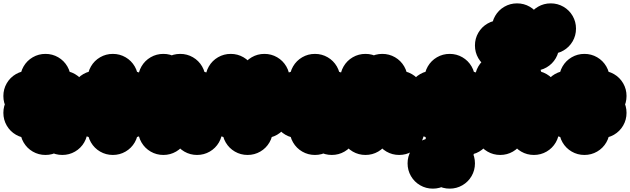

<svg xmlns="http://www.w3.org/2000/svg" viewBox="-70 -820 3740 1140"><path d="M150 -50Q150 -91 170 -125.5Q190 -160 224.5 -180Q259 -200 300 -200Q341 -200 375.5 -180Q410 -160 430 -125.5Q450 -91 450 -50Q450 -9 430 25.5Q410 60 375.5 80Q341 100 300 100Q259 100 224.5 80Q190 60 170 25.5Q150 -9 150 -50ZM150 -250Q150 -291 170 -325.5Q190 -360 224.5 -380Q259 -400 300 -400Q341 -400 375.5 -380Q410 -360 430 -325.5Q450 -291 450 -250Q450 -209 430 -174.5Q410 -140 375.5 -120Q341 -100 300 -100Q259 -100 224.5 -120Q190 -140 170 -174.5Q150 -209 150 -250ZM50 -350Q50 -391 70 -425.5Q90 -460 124.5 -480Q159 -500 200 -500Q241 -500 275.5 -480Q310 -460 330 -425.5Q350 -391 350 -350Q350 -309 330 -274.5Q310 -240 275.5 -220Q241 -200 200 -200Q159 -200 124.5 -220Q90 -240 70 -274.5Q50 -309 50 -350ZM-50 -250Q-50 -291 -30 -325.5Q-10 -360 24.5 -380Q59 -400 100 -400Q141 -400 175.5 -380Q210 -360 230 -325.5Q250 -291 250 -250Q250 -209 230 -174.5Q210 -140 175.5 -120Q141 -100 100 -100Q59 -100 24.5 -120Q-10 -140 -30 -174.5Q-50 -209 -50 -250ZM-50 -150Q-50 -191 -30 -225.5Q-10 -260 24.5 -280Q59 -300 100 -300Q141 -300 175.5 -280Q210 -260 230 -225.5Q250 -191 250 -150Q250 -109 230 -74.5Q210 -40 175.5 -20Q141 0 100 0Q59 0 24.5 -20Q-10 -40 -30 -74.5Q-50 -109 -50 -150ZM50 -50Q50 -91 70 -125.5Q90 -160 124.5 -180Q159 -200 200 -200Q241 -200 275.5 -180Q310 -160 330 -125.5Q350 -91 350 -50Q350 -9 330 25.5Q310 60 275.5 80Q241 100 200 100Q159 100 124.5 80Q90 60 70 25.5Q50 -9 50 -50Z M550 -250Q550 -291 570 -325.5Q590 -360 624.5 -380Q659 -400 700 -400Q741 -400 775.5 -380Q810 -360 830 -325.5Q850 -291 850 -250Q850 -209 830 -174.5Q810 -140 775.5 -120Q741 -100 700 -100Q659 -100 624.5 -120Q590 -140 570 -174.5Q550 -209 550 -250ZM550 -150Q550 -191 570 -225.5Q590 -260 624.5 -280Q659 -300 700 -300Q741 -300 775.5 -280Q810 -260 830 -225.5Q850 -191 850 -150Q850 -109 830 -74.5Q810 -40 775.5 -20Q741 0 700 0Q659 0 624.5 -20Q590 -40 570 -74.5Q550 -109 550 -150ZM450 -350Q450 -391 470 -425.5Q490 -460 524.5 -480Q559 -500 600 -500Q641 -500 675.5 -480Q710 -460 730 -425.5Q750 -391 750 -350Q750 -309 730 -274.5Q710 -240 675.5 -220Q641 -200 600 -200Q559 -200 524.5 -220Q490 -240 470 -274.5Q450 -309 450 -350ZM350 -250Q350 -291 370 -325.5Q390 -360 424.5 -380Q459 -400 500 -400Q541 -400 575.5 -380Q610 -360 630 -325.5Q650 -291 650 -250Q650 -209 630 -174.5Q610 -140 575.5 -120Q541 -100 500 -100Q459 -100 424.5 -120Q390 -140 370 -174.5Q350 -209 350 -250ZM350 -150Q350 -191 370 -225.5Q390 -260 424.5 -280Q459 -300 500 -300Q541 -300 575.5 -280Q610 -260 630 -225.5Q650 -191 650 -150Q650 -109 630 -74.5Q610 -40 575.5 -20Q541 0 500 0Q459 0 424.5 -20Q390 -40 370 -74.5Q350 -109 350 -150ZM450 -50Q450 -91 470 -125.5Q490 -160 524.5 -180Q559 -200 600 -200Q641 -200 675.5 -180Q710 -160 730 -125.5Q750 -91 750 -50Q750 -9 730 25.5Q710 60 675.5 80Q641 100 600 100Q559 100 524.5 80Q490 60 470 25.5Q450 -9 450 -50Z M950 -50Q950 -91 970 -125.5Q990 -160 1024.5 -180Q1059 -200 1100 -200Q1141 -200 1175.5 -180Q1210 -160 1230 -125.5Q1250 -91 1250 -50Q1250 -9 1230 25.5Q1210 60 1175.5 80Q1141 100 1100 100Q1059 100 1024.5 80Q990 60 970 25.5Q950 -9 950 -50ZM950 -150Q950 -191 970 -225.5Q990 -260 1024.5 -280Q1059 -300 1100 -300Q1141 -300 1175.5 -280Q1210 -260 1230 -225.5Q1250 -191 1250 -150Q1250 -109 1230 -74.5Q1210 -40 1175.5 -20Q1141 0 1100 0Q1059 0 1024.5 -20Q990 -40 970 -74.5Q950 -109 950 -150ZM950 -250Q950 -291 970 -325.5Q990 -360 1024.5 -380Q1059 -400 1100 -400Q1141 -400 1175.5 -380Q1210 -360 1230 -325.5Q1250 -291 1250 -250Q1250 -209 1230 -174.5Q1210 -140 1175.5 -120Q1141 -100 1100 -100Q1059 -100 1024.5 -120Q990 -140 970 -174.5Q950 -209 950 -250ZM850 -350Q850 -391 870 -425.5Q890 -460 924.5 -480Q959 -500 1000 -500Q1041 -500 1075.5 -480Q1110 -460 1130 -425.5Q1150 -391 1150 -350Q1150 -309 1130 -274.5Q1110 -240 1075.5 -220Q1041 -200 1000 -200Q959 -200 924.5 -220Q890 -240 870 -274.5Q850 -309 850 -350ZM750 -350Q750 -391 770 -425.5Q790 -460 824.5 -480Q859 -500 900 -500Q941 -500 975.5 -480Q1010 -460 1030 -425.5Q1050 -391 1050 -350Q1050 -309 1030 -274.5Q1010 -240 975.5 -220Q941 -200 900 -200Q859 -200 824.5 -220Q790 -240 770 -274.5Q750 -309 750 -350ZM750 -250Q750 -291 770 -325.5Q790 -360 824.5 -380Q859 -400 900 -400Q941 -400 975.5 -380Q1010 -360 1030 -325.5Q1050 -291 1050 -250Q1050 -209 1030 -174.5Q1010 -140 975.5 -120Q941 -100 900 -100Q859 -100 824.5 -120Q790 -140 770 -174.5Q750 -209 750 -250ZM750 -150Q750 -191 770 -225.5Q790 -260 824.5 -280Q859 -300 900 -300Q941 -300 975.5 -280Q1010 -260 1030 -225.5Q1050 -191 1050 -150Q1050 -109 1030 -74.5Q1010 -40 975.5 -20Q941 0 900 0Q859 0 824.5 -20Q790 -40 770 -74.5Q750 -109 750 -150ZM750 -50Q750 -91 770 -125.5Q790 -160 824.5 -180Q859 -200 900 -200Q941 -200 975.5 -180Q1010 -160 1030 -125.5Q1050 -91 1050 -50Q1050 -9 1030 25.5Q1010 60 975.5 80Q941 100 900 100Q859 100 824.5 80Q790 60 770 25.5Q750 -9 750 -50Z M1150 -350Q1150 -391 1170 -425.5Q1190 -460 1224.5 -480Q1259 -500 1300 -500Q1341 -500 1375.5 -480Q1410 -460 1430 -425.5Q1450 -391 1450 -350Q1450 -309 1430 -274.5Q1410 -240 1375.5 -220Q1341 -200 1300 -200Q1259 -200 1224.5 -220Q1190 -240 1170 -274.5Q1150 -309 1150 -350ZM1350 -150Q1350 -191 1370 -225.5Q1390 -260 1424.5 -280Q1459 -300 1500 -300Q1541 -300 1575.5 -280Q1610 -260 1630 -225.5Q1650 -191 1650 -150Q1650 -109 1630 -74.5Q1610 -40 1575.5 -20Q1541 0 1500 0Q1459 0 1424.5 -20Q1390 -40 1370 -74.5Q1350 -109 1350 -150ZM1350 -250Q1350 -291 1370 -325.5Q1390 -360 1424.5 -380Q1459 -400 1500 -400Q1541 -400 1575.5 -380Q1610 -360 1630 -325.5Q1650 -291 1650 -250Q1650 -209 1630 -174.5Q1610 -140 1575.5 -120Q1541 -100 1500 -100Q1459 -100 1424.5 -120Q1390 -140 1370 -174.5Q1350 -209 1350 -250ZM1250 -50Q1250 -91 1270 -125.5Q1290 -160 1324.5 -180Q1359 -200 1400 -200Q1441 -200 1475.5 -180Q1510 -160 1530 -125.5Q1550 -91 1550 -50Q1550 -9 1530 25.5Q1510 60 1475.5 80Q1441 100 1400 100Q1359 100 1324.5 80Q1290 60 1270 25.5Q1250 -9 1250 -50ZM1350 -350Q1350 -391 1370 -425.5Q1390 -460 1424.5 -480Q1459 -500 1500 -500Q1541 -500 1575.5 -480Q1610 -460 1630 -425.5Q1650 -391 1650 -350Q1650 -309 1630 -274.5Q1610 -240 1575.5 -220Q1541 -200 1500 -200Q1459 -200 1424.5 -220Q1390 -240 1370 -274.5Q1350 -309 1350 -350ZM1150 -250Q1150 -291 1170 -325.5Q1190 -360 1224.5 -380Q1259 -400 1300 -400Q1341 -400 1375.5 -380Q1410 -360 1430 -325.5Q1450 -291 1450 -250Q1450 -209 1430 -174.5Q1410 -140 1375.5 -120Q1341 -100 1300 -100Q1259 -100 1224.5 -120Q1190 -140 1170 -174.5Q1150 -209 1150 -250ZM1150 -150Q1150 -191 1170 -225.5Q1190 -260 1224.5 -280Q1259 -300 1300 -300Q1341 -300 1375.5 -280Q1410 -260 1430 -225.5Q1450 -191 1450 -150Q1450 -109 1430 -74.5Q1410 -40 1375.5 -20Q1341 0 1300 0Q1259 0 1224.5 -20Q1190 -40 1170 -74.5Q1150 -109 1150 -150Z M1750 -250Q1750 -291 1770 -325.5Q1790 -360 1824.5 -380Q1859 -400 1900 -400Q1941 -400 1975.5 -380Q2010 -360 2030 -325.5Q2050 -291 2050 -250Q2050 -209 2030 -174.5Q2010 -140 1975.5 -120Q1941 -100 1900 -100Q1859 -100 1824.5 -120Q1790 -140 1770 -174.5Q1750 -209 1750 -250ZM1650 -250Q1650 -291 1670 -325.5Q1690 -360 1724.5 -380Q1759 -400 1800 -400Q1841 -400 1875.5 -380Q1910 -360 1930 -325.5Q1950 -291 1950 -250Q1950 -209 1930 -174.5Q1910 -140 1875.5 -120Q1841 -100 1800 -100Q1759 -100 1724.5 -120Q1690 -140 1670 -174.5Q1650 -209 1650 -250ZM1650 -350Q1650 -391 1670 -425.5Q1690 -460 1724.5 -480Q1759 -500 1800 -500Q1841 -500 1875.5 -480Q1910 -460 1930 -425.5Q1950 -391 1950 -350Q1950 -309 1930 -274.5Q1910 -240 1875.5 -220Q1841 -200 1800 -200Q1759 -200 1724.5 -220Q1690 -240 1670 -274.5Q1650 -309 1650 -350ZM1650 -50Q1650 -91 1670 -125.5Q1690 -160 1724.5 -180Q1759 -200 1800 -200Q1841 -200 1875.5 -180Q1910 -160 1930 -125.5Q1950 -91 1950 -50Q1950 -9 1930 25.5Q1910 60 1875.5 80Q1841 100 1800 100Q1759 100 1724.5 80Q1690 60 1670 25.5Q1650 -9 1650 -50ZM1550 -250Q1550 -291 1570 -325.5Q1590 -360 1624.5 -380Q1659 -400 1700 -400Q1741 -400 1775.5 -380Q1810 -360 1830 -325.5Q1850 -291 1850 -250Q1850 -209 1830 -174.5Q1810 -140 1775.5 -120Q1741 -100 1700 -100Q1659 -100 1624.5 -120Q1590 -140 1570 -174.5Q1550 -209 1550 -250ZM1550 -150Q1550 -191 1570 -225.5Q1590 -260 1624.5 -280Q1659 -300 1700 -300Q1741 -300 1775.5 -280Q1810 -260 1830 -225.5Q1850 -191 1850 -150Q1850 -109 1830 -74.5Q1810 -40 1775.5 -20Q1741 0 1700 0Q1659 0 1624.5 -20Q1590 -40 1570 -74.5Q1550 -109 1550 -150ZM1750 -50Q1750 -91 1770 -125.5Q1790 -160 1824.5 -180Q1859 -200 1900 -200Q1941 -200 1975.5 -180Q2010 -160 2030 -125.5Q2050 -91 2050 -50Q2050 -9 2030 25.5Q2010 60 1975.5 80Q1941 100 1900 100Q1859 100 1824.5 80Q1790 60 1770 25.5Q1750 -9 1750 -50Z M2150 -50Q2150 -91 2170 -125.5Q2190 -160 2224.5 -180Q2259 -200 2300 -200Q2341 -200 2375.5 -180Q2410 -160 2430 -125.5Q2450 -91 2450 -50Q2450 -9 2430 25.5Q2410 60 2375.5 80Q2341 100 2300 100Q2259 100 2224.5 80Q2190 60 2170 25.5Q2150 -9 2150 -50ZM2150 -150Q2150 -191 2170 -225.5Q2190 -260 2224.5 -280Q2259 -300 2300 -300Q2341 -300 2375.5 -280Q2410 -260 2430 -225.5Q2450 -191 2450 -150Q2450 -109 2430 -74.5Q2410 -40 2375.5 -20Q2341 0 2300 0Q2259 0 2224.5 -20Q2190 -40 2170 -74.5Q2150 -109 2150 -150ZM2150 -250Q2150 -291 2170 -325.5Q2190 -360 2224.5 -380Q2259 -400 2300 -400Q2341 -400 2375.5 -380Q2410 -360 2430 -325.5Q2450 -291 2450 -250Q2450 -209 2430 -174.5Q2410 -140 2375.5 -120Q2341 -100 2300 -100Q2259 -100 2224.5 -120Q2190 -140 2170 -174.5Q2150 -209 2150 -250ZM2050 -350Q2050 -391 2070 -425.5Q2090 -460 2124.5 -480Q2159 -500 2200 -500Q2241 -500 2275.5 -480Q2310 -460 2330 -425.5Q2350 -391 2350 -350Q2350 -309 2330 -274.5Q2310 -240 2275.5 -220Q2241 -200 2200 -200Q2159 -200 2124.5 -220Q2090 -240 2070 -274.5Q2050 -309 2050 -350ZM1950 -350Q1950 -391 1970 -425.5Q1990 -460 2024.5 -480Q2059 -500 2100 -500Q2141 -500 2175.5 -480Q2210 -460 2230 -425.5Q2250 -391 2250 -350Q2250 -309 2230 -274.5Q2210 -240 2175.5 -220Q2141 -200 2100 -200Q2059 -200 2024.5 -220Q1990 -240 1970 -274.5Q1950 -309 1950 -350ZM1950 -250Q1950 -291 1970 -325.5Q1990 -360 2024.5 -380Q2059 -400 2100 -400Q2141 -400 2175.5 -380Q2210 -360 2230 -325.5Q2250 -291 2250 -250Q2250 -209 2230 -174.5Q2210 -140 2175.5 -120Q2141 -100 2100 -100Q2059 -100 2024.5 -120Q1990 -140 1970 -174.5Q1950 -209 1950 -250ZM1950 -150Q1950 -191 1970 -225.5Q1990 -260 2024.5 -280Q2059 -300 2100 -300Q2141 -300 2175.5 -280Q2210 -260 2230 -225.5Q2250 -191 2250 -150Q2250 -109 2230 -74.5Q2210 -40 2175.5 -20Q2141 0 2100 0Q2059 0 2024.5 -20Q1990 -40 1970 -74.5Q1950 -109 1950 -150ZM1950 -50Q1950 -91 1970 -125.5Q1990 -160 2024.5 -180Q2059 -200 2100 -200Q2141 -200 2175.5 -180Q2210 -160 2230 -125.5Q2250 -91 2250 -50Q2250 -9 2230 25.5Q2210 60 2175.5 80Q2141 100 2100 100Q2059 100 2024.5 80Q1990 60 1970 25.5Q1950 -9 1950 -50Z M2350 150Q2350 109 2370 74.5Q2390 40 2424.5 20Q2459 0 2500 0Q2541 0 2575.5 20Q2610 40 2630 74.5Q2650 109 2650 150Q2650 191 2630 225.5Q2610 260 2575.5 280Q2541 300 2500 300Q2459 300 2424.5 280Q2390 260 2370 225.5Q2350 191 2350 150ZM2450 150Q2450 109 2470 74.5Q2490 40 2524.5 20Q2559 0 2600 0Q2641 0 2675.5 20Q2710 40 2730 74.5Q2750 109 2750 150Q2750 191 2730 225.5Q2710 260 2675.5 280Q2641 300 2600 300Q2559 300 2524.5 280Q2490 260 2470 225.5Q2450 191 2450 150ZM2450 50Q2450 9 2470 -25.5Q2490 -60 2524.5 -80Q2559 -100 2600 -100Q2641 -100 2675.5 -80Q2710 -60 2730 -25.5Q2750 9 2750 50Q2750 91 2730 125.5Q2710 160 2675.5 180Q2641 200 2600 200Q2559 200 2524.5 180Q2490 160 2470 125.5Q2450 91 2450 50ZM2450 -50Q2450 -91 2470 -125.5Q2490 -160 2524.5 -180Q2559 -200 2600 -200Q2641 -200 2675.5 -180Q2710 -160 2730 -125.5Q2750 -91 2750 -50Q2750 -9 2730 25.5Q2710 60 2675.5 80Q2641 100 2600 100Q2559 100 2524.5 80Q2490 60 2470 25.5Q2450 -9 2450 -50ZM2350 -150Q2350 -191 2370 -225.5Q2390 -260 2424.5 -280Q2459 -300 2500 -300Q2541 -300 2575.5 -280Q2610 -260 2630 -225.5Q2650 -191 2650 -150Q2650 -109 2630 -74.5Q2610 -40 2575.5 -20Q2541 0 2500 0Q2459 0 2424.5 -20Q2390 -40 2370 -74.5Q2350 -109 2350 -150ZM2350 -250Q2350 -291 2370 -325.5Q2390 -360 2424.5 -380Q2459 -400 2500 -400Q2541 -400 2575.5 -380Q2610 -360 2630 -325.5Q2650 -291 2650 -250Q2650 -209 2630 -174.5Q2610 -140 2575.5 -120Q2541 -100 2500 -100Q2459 -100 2424.5 -120Q2390 -140 2370 -174.5Q2350 -209 2350 -250ZM2450 -350Q2450 -391 2470 -425.5Q2490 -460 2524.5 -480Q2559 -500 2600 -500Q2641 -500 2675.5 -480Q2710 -460 2730 -425.5Q2750 -391 2750 -350Q2750 -309 2730 -274.5Q2710 -240 2675.5 -220Q2641 -200 2600 -200Q2559 -200 2524.5 -220Q2490 -240 2470 -274.5Q2450 -309 2450 -350ZM2550 -250Q2550 -291 2570 -325.5Q2590 -360 2624.5 -380Q2659 -400 2700 -400Q2741 -400 2775.5 -380Q2810 -360 2830 -325.5Q2850 -291 2850 -250Q2850 -209 2830 -174.5Q2810 -140 2775.5 -120Q2741 -100 2700 -100Q2659 -100 2624.5 -120Q2590 -140 2570 -174.5Q2550 -209 2550 -250ZM2550 -50Q2550 -91 2570 -125.5Q2590 -160 2624.5 -180Q2659 -200 2700 -200Q2741 -200 2775.5 -180Q2810 -160 2830 -125.5Q2850 -91 2850 -50Q2850 -9 2830 25.5Q2810 60 2775.5 80Q2741 100 2700 100Q2659 100 2624.5 80Q2590 60 2570 25.5Q2550 -9 2550 -50Z M2750 -50Q2750 -91 2770 -125.5Q2790 -160 2824.5 -180Q2859 -200 2900 -200Q2941 -200 2975.5 -180Q3010 -160 3030 -125.5Q3050 -91 3050 -50Q3050 -9 3030 25.5Q3010 60 2975.5 80Q2941 100 2900 100Q2859 100 2824.5 80Q2790 60 2770 25.5Q2750 -9 2750 -50ZM2750 -150Q2750 -191 2770 -225.5Q2790 -260 2824.5 -280Q2859 -300 2900 -300Q2941 -300 2975.5 -280Q3010 -260 3030 -225.5Q3050 -191 3050 -150Q3050 -109 3030 -74.5Q3010 -40 2975.5 -20Q2941 0 2900 0Q2859 0 2824.5 -20Q2790 -40 2770 -74.5Q2750 -109 2750 -150ZM2950 -50Q2950 -91 2970 -125.5Q2990 -160 3024.5 -180Q3059 -200 3100 -200Q3141 -200 3175.5 -180Q3210 -160 3230 -125.5Q3250 -91 3250 -50Q3250 -9 3230 25.5Q3210 60 3175.5 80Q3141 100 3100 100Q3059 100 3024.5 80Q2990 60 2970 25.5Q2950 -9 2950 -50ZM2950 -150Q2950 -191 2970 -225.5Q2990 -260 3024.5 -280Q3059 -300 3100 -300Q3141 -300 3175.5 -280Q3210 -260 3230 -225.5Q3250 -191 3250 -150Q3250 -109 3230 -74.5Q3210 -40 3175.5 -20Q3141 0 3100 0Q3059 0 3024.5 -20Q2990 -40 2970 -74.5Q2950 -109 2950 -150ZM2950 -250Q2950 -291 2970 -325.5Q2990 -360 3024.5 -380Q3059 -400 3100 -400Q3141 -400 3175.5 -380Q3210 -360 3230 -325.5Q3250 -291 3250 -250Q3250 -209 3230 -174.5Q3210 -140 3175.5 -120Q3141 -100 3100 -100Q3059 -100 3024.5 -120Q2990 -140 2970 -174.5Q2950 -209 2950 -250ZM2850 -350Q2850 -391 2870 -425.5Q2890 -460 2924.5 -480Q2959 -500 3000 -500Q3041 -500 3075.5 -480Q3110 -460 3130 -425.5Q3150 -391 3150 -350Q3150 -309 3130 -274.5Q3110 -240 3075.5 -220Q3041 -200 3000 -200Q2959 -200 2924.5 -220Q2890 -240 2870 -274.5Q2850 -309 2850 -350ZM2750 -350Q2750 -391 2770 -425.5Q2790 -460 2824.5 -480Q2859 -500 2900 -500Q2941 -500 2975.5 -480Q3010 -460 3030 -425.5Q3050 -391 3050 -350Q3050 -309 3030 -274.5Q3010 -240 2975.5 -220Q2941 -200 2900 -200Q2859 -200 2824.5 -220Q2790 -240 2770 -274.5Q2750 -309 2750 -350ZM2850 -150Q2850 -191 2870 -225.5Q2890 -260 2924.5 -280Q2959 -300 3000 -300Q3041 -300 3075.5 -280Q3110 -260 3130 -225.5Q3150 -191 3150 -150Q3150 -109 3130 -74.5Q3110 -40 3075.5 -20Q3041 0 3000 0Q2959 0 2924.5 -20Q2890 -40 2870 -74.5Q2850 -109 2850 -150ZM3050 -650Q3050 -691 3070 -725.5Q3090 -760 3124.5 -780Q3159 -800 3200 -800Q3241 -800 3275.5 -780Q3310 -760 3330 -725.5Q3350 -691 3350 -650Q3350 -609 3330 -574.5Q3310 -540 3275.5 -520Q3241 -500 3200 -500Q3159 -500 3124.5 -520Q3090 -540 3070 -574.5Q3050 -609 3050 -650ZM2950 -550Q2950 -591 2970 -625.5Q2990 -660 3024.5 -680Q3059 -700 3100 -700Q3141 -700 3175.5 -680Q3210 -660 3230 -625.5Q3250 -591 3250 -550Q3250 -509 3230 -474.5Q3210 -440 3175.5 -420Q3141 -400 3100 -400Q3059 -400 3024.5 -420Q2990 -440 2970 -474.5Q2950 -509 2950 -550ZM2850 -650Q2850 -691 2870 -725.5Q2890 -760 2924.5 -780Q2959 -800 3000 -800Q3041 -800 3075.5 -780Q3110 -760 3130 -725.5Q3150 -691 3150 -650Q3150 -609 3130 -574.5Q3110 -540 3075.5 -520Q3041 -500 3000 -500Q2959 -500 2924.5 -520Q2890 -540 2870 -574.5Q2850 -609 2850 -650ZM2750 -550Q2750 -591 2770 -625.5Q2790 -660 2824.5 -680Q2859 -700 2900 -700Q2941 -700 2975.5 -680Q3010 -660 3030 -625.5Q3050 -591 3050 -550Q3050 -509 3030 -474.5Q3010 -440 2975.5 -420Q2941 -400 2900 -400Q2859 -400 2824.5 -420Q2790 -440 2770 -474.5Q2750 -509 2750 -550Z M3350 -250Q3350 -291 3370 -325.5Q3390 -360 3424.5 -380Q3459 -400 3500 -400Q3541 -400 3575.5 -380Q3610 -360 3630 -325.5Q3650 -291 3650 -250Q3650 -209 3630 -174.5Q3610 -140 3575.5 -120Q3541 -100 3500 -100Q3459 -100 3424.5 -120Q3390 -140 3370 -174.5Q3350 -209 3350 -250ZM3350 -150Q3350 -191 3370 -225.5Q3390 -260 3424.5 -280Q3459 -300 3500 -300Q3541 -300 3575.5 -280Q3610 -260 3630 -225.5Q3650 -191 3650 -150Q3650 -109 3630 -74.5Q3610 -40 3575.5 -20Q3541 0 3500 0Q3459 0 3424.5 -20Q3390 -40 3370 -74.5Q3350 -109 3350 -150ZM3250 -350Q3250 -391 3270 -425.5Q3290 -460 3324.5 -480Q3359 -500 3400 -500Q3441 -500 3475.5 -480Q3510 -460 3530 -425.5Q3550 -391 3550 -350Q3550 -309 3530 -274.5Q3510 -240 3475.5 -220Q3441 -200 3400 -200Q3359 -200 3324.5 -220Q3290 -240 3270 -274.5Q3250 -309 3250 -350ZM3150 -250Q3150 -291 3170 -325.5Q3190 -360 3224.5 -380Q3259 -400 3300 -400Q3341 -400 3375.5 -380Q3410 -360 3430 -325.5Q3450 -291 3450 -250Q3450 -209 3430 -174.5Q3410 -140 3375.5 -120Q3341 -100 3300 -100Q3259 -100 3224.5 -120Q3190 -140 3170 -174.5Q3150 -209 3150 -250ZM3150 -150Q3150 -191 3170 -225.5Q3190 -260 3224.5 -280Q3259 -300 3300 -300Q3341 -300 3375.5 -280Q3410 -260 3430 -225.5Q3450 -191 3450 -150Q3450 -109 3430 -74.5Q3410 -40 3375.5 -20Q3341 0 3300 0Q3259 0 3224.5 -20Q3190 -40 3170 -74.5Q3150 -109 3150 -150ZM3250 -50Q3250 -91 3270 -125.5Q3290 -160 3324.5 -180Q3359 -200 3400 -200Q3441 -200 3475.5 -180Q3510 -160 3530 -125.5Q3550 -91 3550 -50Q3550 -9 3530 25.5Q3510 60 3475.5 80Q3441 100 3400 100Q3359 100 3324.5 80Q3290 60 3270 25.5Q3250 -9 3250 -50Z"/></svg>

Font: TINY 5x3
Style: Regular
Weight: 400
Designer: Jack Halten Fahnestock
Foundry: Velvetyne Type Foundry
Version: Version 1.002